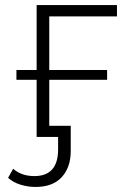

<svg xmlns="http://www.w3.org/2000/svg" viewBox="-20 -542 507 760"><path d="M125 0V-226H45V-265H125V-522H443V-477H175V-265H404V-226H175V-44H260V56Q260 120 224.5 159Q189 198 121 198Q90 198 61 189Q32 180 12 162L32 126Q65 155 116 155Q210 155 210 49V0Z"/></svg>

Font: Montserrat Light
Style: Regular
Weight: 300
Designer: Julieta Ulanovsky
Foundry: Julieta Ulanovsky
Version: Version 9.000; ttfautohint (v1.8.4.7-5d5b)